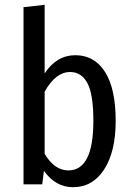

<svg xmlns="http://www.w3.org/2000/svg" viewBox="-20 -768 551 800"><path d="M294 -538Q373 -538 417.5 -468.5Q462 -399 462 -264Q462 -136 414 -62Q366 12 284 12Q212 12 163 -56L156 0H78V-738L166 -748V-462Q216 -538 294 -538ZM265 -58Q369 -58 369 -264Q369 -376 344 -422Q319 -468 272 -468Q212 -468 166 -386V-127Q207 -58 265 -58Z"/></svg>

Font: Fira Sans Condensed
Style: Regular
Weight: 400
Width: 3
Designer: Carrois Corporate & Edenspiekermann AG
Foundry: Carrois Corporate GbR & Edenspiekermann AG
Version: Version 4.202;PS 004.202;hotconv 1.0.88;makeotf.lib2.5.64775